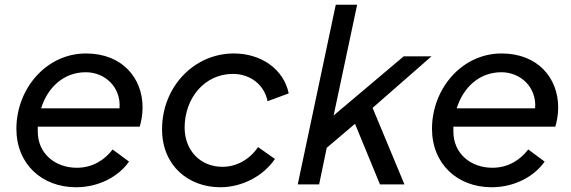

<svg xmlns="http://www.w3.org/2000/svg" viewBox="-20 -776 2402 808"><path d="M568 -243C574 -263 580 -292 580 -324C580 -448 494 -551 342 -551C174 -551 49 -402 49 -234C49 -86 156 12 300 12C397 12 480 -34 523 -96L454 -147C421 -104 371 -70 303 -70C212 -70 139 -130 139 -222V-243ZM341 -472C421 -472 490 -410 483 -320H153C180 -407 247 -472 341 -472Z M907 12C999 12 1088 -35 1137 -107L1066 -157C1029 -103 974 -74 916 -74C823 -74 757 -143 757 -239C757 -363 841 -465 960 -465C1033 -465 1092 -420 1106 -350L1195 -383C1174 -485 1079 -551 964 -551C797 -551 662 -411 662 -232C662 -77 775 12 907 12Z M1796 -539H1679L1384 -290L1483 -756H1393L1233 0H1323L1355 -154L1474 -255L1579 0H1682L1548 -322Z M2317 -243C2323 -263 2329 -292 2329 -324C2329 -448 2243 -551 2091 -551C1923 -551 1798 -402 1798 -234C1798 -86 1905 12 2049 12C2146 12 2229 -34 2272 -96L2203 -147C2170 -104 2120 -70 2052 -70C1961 -70 1888 -130 1888 -222V-243ZM2090 -472C2170 -472 2239 -410 2232 -320H1902C1929 -407 1996 -472 2090 -472Z"/></svg>

Font: Plus Jakarta Text
Style: Italic
Weight: 400
Italic angle: -12°
Designer: Gumpita Rahayu
Foundry: Tokotype Studio
Version: Version 1.000;hotconv 1.0.109;makeotfexe 2.5.65596